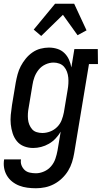

<svg xmlns="http://www.w3.org/2000/svg" viewBox="-25 -782 545 1025"><path d="M167 223Q144 223 121 220Q98 217 77.5 209Q57 201 40 187.5Q23 174 12 155.5Q1 137 -3 115Q-7 93 -3 69H87Q84 86 90 101Q96 116 107 126Q118 136 134 139.5Q150 143 167 143Q188 143 210 133.5Q232 124 247.5 106Q263 88 270.5 66Q278 44 282 22L299 -79Q288 -60 272 -43Q256 -26 236 -14.5Q216 -3 194.5 2.5Q173 8 152 8Q126 8 103 -1Q80 -10 65 -28.5Q50 -47 42.5 -70.5Q35 -94 32.5 -118.5Q30 -143 32.5 -169Q35 -195 39 -221L59 -341Q63 -363 69 -385.5Q75 -408 86 -429Q97 -450 112.5 -469Q128 -488 148 -502Q168 -516 191 -522Q214 -528 236 -528Q260 -528 281.5 -521Q303 -514 318.5 -499Q334 -484 343 -464Q352 -444 356 -422L372 -520H497L498 -440H450L371 36Q367 60 359.5 84Q352 108 338.5 130Q325 152 305.5 170.5Q286 189 263 201Q240 213 215.5 218Q191 223 167 223ZM201 -72Q222 -72 243 -80Q264 -88 280 -104Q296 -120 304 -140.5Q312 -161 316 -182L336 -302Q339 -319 340 -335.5Q341 -352 339.5 -368Q338 -384 332.5 -399Q327 -414 317 -425.5Q307 -437 292 -442.5Q277 -448 261 -448Q239 -448 217.5 -438Q196 -428 181.5 -410Q167 -392 159 -370.5Q151 -349 148 -327L128 -207Q125 -192 124 -176.5Q123 -161 124.5 -145.5Q126 -130 131.5 -116.5Q137 -103 146.5 -92Q156 -81 171 -76.5Q186 -72 201 -72ZM195 -590 155 -624 269 -762H371L437 -620L389 -594L311 -703Z"/></svg>

Font: Iosevka Curly Slab Medium
Style: Italic
Weight: 500
Italic angle: -9°
Monospace: yes
Designer: Belleve Invis
Foundry: Belleve Invis
Version: Version 22.1.2; ttfautohint (v1.8.4)